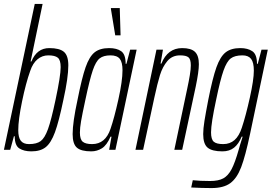

<svg xmlns="http://www.w3.org/2000/svg" viewBox="-21 -763 1384 978"><path d="M54 -69H50L31 0H-1L156 -743H196L135 -450H139Q167 -518 230 -518Q282 -518 304.5 -499Q327 -480 327 -430Q327 -368 302 -255Q279 -144 259 -89.5Q239 -35 212 -13.5Q185 8 139 8Q101 8 77.5 -7Q54 -22 54 -69ZM262 -255Q288 -377 288 -421Q288 -457 273.5 -469Q259 -481 225 -481Q194 -481 170 -461Q146 -441 133 -402Q111 -341 91.5 -247Q72 -153 72 -100Q72 -63 85 -46Q98 -29 127 -29Q166 -29 186.5 -44.5Q207 -60 223.5 -105.5Q240 -151 262 -255Z M349 -80Q349 -140 374 -255Q396 -366 415 -420.5Q434 -475 461 -496.5Q488 -518 535 -518Q574 -518 596.5 -502Q619 -486 619 -438H623L642 -510H675L567 0H535L547 -67H542Q523 -23 498 -7.5Q473 8 444 8Q392 8 370.5 -11Q349 -30 349 -80ZM542 -107Q561 -162 582 -256.5Q603 -351 603 -405Q603 -446 589 -463.5Q575 -481 542 -481Q506 -481 486.5 -465.5Q467 -450 451.5 -404.5Q436 -359 414 -255Q398 -181 392 -146Q386 -111 386 -88Q386 -53 400.5 -41Q415 -29 448 -29Q516 -29 542 -107ZM566 -583 544 -717V-722H589L593 -588V-583Z M776 -510H809L797 -439H801Q833 -518 907 -518Q952 -518 972 -499Q992 -480 992 -436Q992 -399 976 -322L907 0H867L933 -313Q941 -350 946 -380.5Q951 -411 951 -430Q951 -461 939 -471Q927 -481 896 -481Q856 -481 831.5 -452Q807 -423 794 -381Q781 -339 765 -265L708 0H669Z M953 192 961 155Q997 159 1049 159Q1092 159 1116.5 145.5Q1141 132 1158.5 99Q1176 66 1195 -1Q1198 -14 1215 -67H1210Q1195 -30 1171.5 -11Q1148 8 1112 8Q1059 8 1036.5 -11Q1014 -30 1014 -80Q1014 -107 1020.5 -147.5Q1027 -188 1040 -255Q1062 -366 1081.5 -420.5Q1101 -475 1128.5 -496.5Q1156 -518 1203 -518Q1241 -518 1264.5 -502Q1288 -486 1288 -438H1292L1311 -510H1343L1253 -82Q1229 32 1207.5 88.5Q1186 145 1152 170Q1118 195 1056 195Q1010 195 953 192ZM1211 -113Q1231 -173 1251.5 -265Q1272 -357 1272 -403Q1272 -445 1258 -463Q1244 -481 1214 -481Q1175 -481 1154.5 -465.5Q1134 -450 1117.5 -403.5Q1101 -357 1080 -255Q1054 -134 1054 -89Q1054 -53 1068 -41Q1082 -29 1116 -29Q1150 -29 1173.5 -49.5Q1197 -70 1211 -113Z"/></svg>

Font: Saira Ultra Condensed ExLight
Style: Italic
Weight: 200
Width: 1
Italic angle: -12°
Designer: Hector Gatti with collaboration of the Omnibus-Type team
Foundry: Omnibus-Type
Version: Version 1.001; ttfautohint (v1.8)